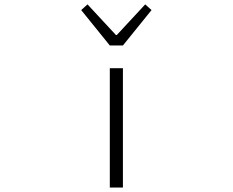

<svg xmlns="http://www.w3.org/2000/svg" viewBox="-20 -838 1040 858"><path d="M470.7 0V-533.2H529.3V0ZM470.7 -634.8 342.8 -793 371.1 -818.4 498 -681.6H502L628.9 -818.4L657.2 -793L529.3 -634.8Z"/></svg>

Font: GenEi Gothic M Light
Style: Regular
Weight: 300
Designer: o_tamon (Modified); [Source Han Sans]
Ryoko NISHIZUKA  (kana & ideographs); Paul D. Hunt (Latin, Greek & Cyrillic); Wenl
Version: Version 1.1a;Original Version 1.004